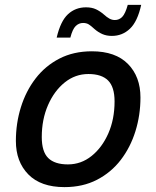

<svg xmlns="http://www.w3.org/2000/svg" viewBox="-20 -754 640 786"><path d="M244 12Q147 12 96 -40Q45 -92 45 -177Q45 -249 65.5 -315Q86 -381 125.5 -432.5Q165 -484 223 -514Q281 -544 356 -544Q453 -544 504 -492Q555 -440 555 -355Q555 -283 534.5 -217Q514 -151 474.5 -99.5Q435 -48 377 -18Q319 12 244 12ZM258 -81Q312 -81 355 -115.5Q398 -150 423.5 -208Q449 -266 449 -339Q449 -398 422.5 -424.5Q396 -451 342 -451Q288 -451 245 -416.5Q202 -382 176.5 -323.5Q151 -265 151 -193Q151 -133 177.5 -107Q204 -81 258 -81ZM438 -607Q416 -607 399 -614.5Q382 -622 367 -635Q353 -648 343.5 -654Q334 -660 320 -660Q303 -660 290 -647.5Q277 -635 268 -600H212Q228 -668 258.5 -696Q289 -724 332 -724Q356 -724 373 -716Q390 -708 406 -694Q418 -683 428.5 -677.5Q439 -672 450 -672Q468 -672 480.5 -685Q493 -698 503 -734H558Q543 -666 512 -636.5Q481 -607 438 -607Z"/></svg>

Font: Geist Mono Medium
Style: Italic
Weight: 500
Italic angle: -12°
Monospace: yes
Designer: Basement.studio, Andrés Briganti, Mateo Zaragoza
Foundry: Basement.studio, Vercel, Andrés Briganti, Guido Ferreyra, Mateo Zaragoza
Version: Version 1.500; ttfautohint (v1.8.4.7-5d5b)